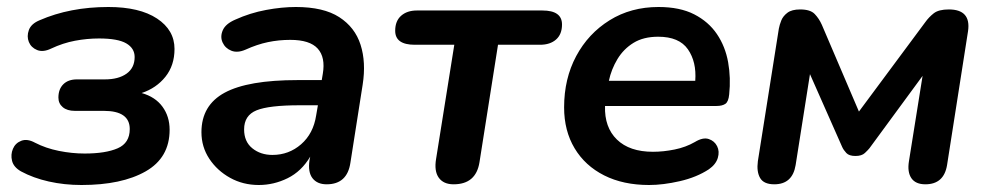

<svg xmlns="http://www.w3.org/2000/svg" viewBox="-20 -519 2830 549"><path d="M213 10Q164 10 119.5 0Q75 -10 40 -29Q19 -41 14.5 -59Q10 -77 17 -93.5Q24 -110 41 -116.5Q58 -123 80 -111Q111 -95 148.5 -87.5Q186 -80 222 -80Q282 -80 316.5 -95Q351 -110 351 -150Q351 -202 277 -202H194Q172 -202 159.5 -212.5Q147 -223 147 -240Q147 -264 161 -278Q175 -292 200 -292H280Q319 -292 342 -308.5Q365 -325 365 -356Q365 -381 341 -395Q317 -409 263 -409Q229 -409 194.5 -402.5Q160 -396 126 -380Q103 -369 86 -376Q69 -383 62.5 -399Q56 -415 62.5 -433Q69 -451 93 -461Q180 -499 290 -499Q379 -499 429 -466Q479 -433 479 -379Q479 -332 453 -299.5Q427 -267 385 -253Q424 -242 444.5 -214Q465 -186 465 -148Q465 -68 396.5 -29Q328 10 213 10Z M720 10Q675 10 638 -10.5Q601 -31 578.5 -65Q556 -99 556 -141Q556 -218 622.5 -254Q689 -290 831 -290H900L903 -308Q911 -355 888.5 -380Q866 -405 810 -405Q777 -405 746 -398.5Q715 -392 682 -377Q659 -367 641.5 -374Q624 -381 616.5 -397.5Q609 -414 617 -432.5Q625 -451 653 -463Q695 -482 740.5 -490.5Q786 -499 826 -499Q905 -499 950 -470Q995 -441 1011 -391Q1027 -341 1017 -277L982 -54Q973 8 914 8Q887 8 873.5 -9.5Q860 -27 865 -61L867 -71Q842 -29 802.5 -9.5Q763 10 720 10ZM759 -76Q806 -76 841 -106.5Q876 -137 884 -189L889 -218H837Q749 -218 713.5 -203.5Q678 -189 678 -149Q678 -114 701.5 -95Q725 -76 759 -76Z M1277 8Q1248 8 1234.5 -11Q1221 -30 1227 -65L1279 -391H1166Q1110 -391 1110 -431Q1110 -459 1127 -474Q1144 -489 1172 -489H1531Q1587 -489 1587 -449Q1587 -421 1570 -406Q1553 -391 1524 -391H1404L1351 -55Q1341 8 1277 8Z M1836 10Q1762 10 1707.5 -17.5Q1653 -45 1623 -95Q1593 -145 1593 -212Q1593 -294 1627.5 -358.5Q1662 -423 1723 -461Q1784 -499 1863 -499Q1924 -499 1965 -478Q2006 -457 2030 -421.5Q2054 -386 2062 -341Q2070 -296 2065 -249Q2063 -228 2054 -222Q2045 -216 2029 -216H1710Q1708 -155 1744 -120Q1780 -85 1847 -85Q1877 -85 1909 -91.5Q1941 -98 1967 -113Q1990 -127 2006.5 -121.5Q2023 -116 2030.5 -101Q2038 -86 2032.5 -67.5Q2027 -49 2007 -35Q1972 -12 1924 -1Q1876 10 1836 10ZM1862 -414Q1820 -414 1791.5 -396.5Q1763 -379 1745.5 -350Q1728 -321 1721 -288H1968Q1972 -342 1947 -378Q1922 -414 1862 -414Z M2194 8Q2164 8 2153.5 -10Q2143 -28 2147 -58L2207 -437Q2209 -448 2214 -460.5Q2219 -473 2231.5 -482.5Q2244 -492 2268 -492Q2297 -492 2309.5 -479Q2322 -466 2330 -448L2436 -200L2626 -456Q2636 -470 2650 -481Q2664 -492 2693 -492Q2757 -492 2748 -430L2688 -47Q2679 8 2626 8Q2598 8 2586 -9.5Q2574 -27 2579 -58L2618 -302L2466 -95Q2462 -90 2453 -81.5Q2444 -73 2426 -73Q2408 -73 2400 -81.5Q2392 -90 2388 -99L2296 -307L2255 -47Q2246 8 2194 8Z"/></svg>

Font: Nunito
Style: Bold Italic
Weight: 700
Italic angle: -9°
Designer: Vernon Adams
Foundry: Vernon Adams
Version: Version 3.601; ttfautohint (v1.8.2.53-6de2)